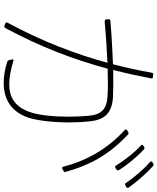

<svg xmlns="http://www.w3.org/2000/svg" viewBox="74 -908 852 1040"><g transform="rotate(90 500.0 -388.0)"><path d="M972 -643C975 -638 979 -638 984 -641L993 -646C998 -649 999 -654 996 -659C966 -701 919 -756 879 -791C875 -795 871 -795 866 -792L858 -787C856 -786 854 -784 854 -781C854 -779 856 -776 858 -774C901 -737 944 -684 972 -643ZM95 -529C173 -536 251 -541 320 -544C273 -371 204 -190 103 -3C100 2 102 7 107 9L120 14C125 16 129 15 132 9C235 -182 304 -366 352 -545C407 -547 455 -547 493 -545C572 -542 600 -512 607 -444C610 -410 612 -373 612 -335C612 -256 605 -175 587 -124C559 -43 507 -12 436 -12C399 -12 358 -20 311 -34C310 -34 308 -35 307 -35C304 -35 301 -33 301 -29C301 -28 302 -27 302 -26L306 -10C307 -5 310 -3 315 -1C356 12 395 18 429 18C522 18 587 -27 617 -115C634 -167 643 -253 643 -336C643 -376 641 -415 637 -450C630 -521 598 -570 503 -574C466 -576 416 -576 359 -575C377 -645 392 -714 405 -782C406 -787 403 -790 398 -790L384 -792C378 -793 375 -790 374 -785C362 -716 347 -646 328 -574C256 -571 174 -567 93 -560C87 -559 84 -556 84 -550L85 -538C86 -532 89 -529 95 -529ZM902 -605C877 -647 829 -705 789 -742C785 -745 781 -746 777 -743L769 -738C766 -736 764 -734 764 -732C764 -730 766 -727 768 -725C810 -687 852 -631 877 -590C880 -585 884 -584 889 -587L898 -593C903 -596 904 -600 902 -605ZM911 -318C880 -428 832 -540 709 -655C705 -659 701 -659 697 -657L686 -651C683 -649 681 -647 681 -644C681 -642 682 -640 684 -638C795 -537 854 -418 883 -305C885 -299 889 -297 895 -300L906 -306C911 -309 913 -313 911 -318Z"/></g></svg>

Font: LINE Seed JP_OTF Thin
Style: Regular
Weight: 250
Designer: LY Corporation & Fontrix & Fontworks
Version: Version 1.007